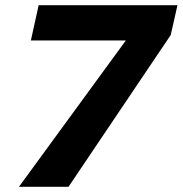

<svg xmlns="http://www.w3.org/2000/svg" viewBox="-20 -720 704 740"><path d="M53 0 465 -564H99L129 -700H664L638 -585L244 0Z"/></svg>

Font: Red Hat Display Black
Style: Italic
Weight: 900
Italic angle: -12°
Designer: Pentagram, MCKL
Foundry: Pentagram, MCKL
Version: Version 1.023; ttfautohint (v1.8.3)